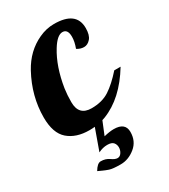

<svg xmlns="http://www.w3.org/2000/svg" viewBox="-193 -595 791 900"><g transform="rotate(-30 202.5 -145.5)"><path d="M247.1 -508.8Q367.2 -508.8 367.2 -418Q367.2 -379.9 351.6 -362.1Q335.9 -344.2 316.4 -344.2Q296.9 -344.2 278.8 -356Q291 -388.2 291 -415Q291 -456.1 262.5 -456.1Q233.9 -456.1 202.1 -404.3Q156.7 -331.1 139.6 -222.2Q134.8 -189.5 134.8 -150.4Q134.8 -78.1 203.6 -78.1Q261.2 -78.1 300.5 -103.8Q339.8 -129.4 383.8 -179.2H418Q340.3 -51.3 233.4 -9.8Q226.1 -6.8 218.8 -4.9L189.9 65.9Q221.2 58.1 243.2 58.1Q305.2 58.1 305.2 108.4Q305.2 158.7 268.8 188.2Q232.4 217.8 189.9 217.8Q147.5 217.8 129.6 211.7Q111.8 205.6 100.6 200.2L78.1 189.9Q96.7 158.2 115.2 158.2Q141.1 158.2 159.9 171.6Q178.7 185.1 191.9 185.1Q205.1 185.1 213.6 172.1Q222.2 159.2 222.2 144Q222.2 128.9 213.1 117.9Q204.1 106.9 179.9 106.9Q155.8 106.9 131.3 119.1L172.4 4.4Q158.2 5.9 143.1 5.9Q71.8 5.9 29.3 -31Q-13.2 -67.9 -13.2 -152.8Q-13.2 -267.6 44.9 -374.5Q88.9 -455.1 165.5 -490.2Q205.1 -508.8 247.1 -508.8Z"/></g></svg>

Font: UVF Lobster12
Style: Regular
Weight: 400
Designer: Pablo Impallari
Foundry: Pablo Impallari. www.impallari.com
Version: Version 1.004